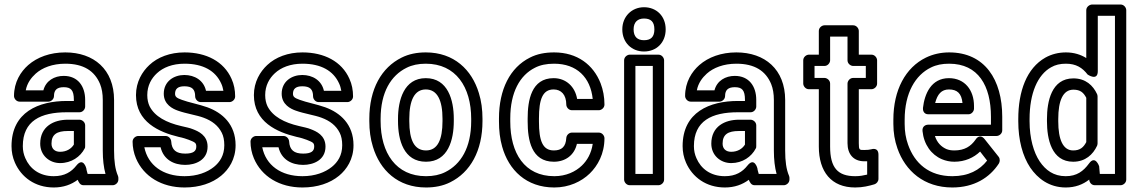

<svg xmlns="http://www.w3.org/2000/svg" viewBox="-20 -795 5058 850"><path d="M435 -128C435 -89 439 -54 447 -25H368C366 -34 363 -40 362 -50C362 -50 349 -101 318 -62C296 -34 266 -15 218 -15C155 -15 112 -48 92 -95C85 -111 81 -128 81 -148C81 -260 160 -298 276 -298H332C347 -298 357 -312 357 -323V-353C357 -413 325 -459 262 -459C221 -459 183 -438 172 -395H94C100 -427 118 -451 138 -469C167 -495 212 -513 269 -513C350 -513 399 -481 423 -423C431 -403 435 -380 435 -352ZM269 -563C202 -563 145 -542 105 -507C72 -478 42 -432 42 -370C42 -359 52 -345 67 -345H194C205 -345 219 -355 219 -370C219 -397 233 -409 262 -409C294 -409 307 -396 307 -353V-348H276C151 -348 31 -299 31 -148C31 -122 36 -98 46 -75C74 -11 135 35 218 35C261 35 296 22 324 1C329 13 335 25 350 25H479C490 25 504 15 504 0V-8C504 -11 503 -14 502 -17C490 -45 485 -81 485 -128V-352C485 -488 395 -563 269 -563ZM158 -159C158 -107 199 -73 246 -73C296 -73 336 -101 355 -138C357 -141 357 -145 357 -149V-240C357 -255 343 -265 332 -265H280C219 -265 158 -236 158 -159ZM208 -159C208 -200 232 -215 280 -215H307V-155C296 -137 275 -123 246 -123C223 -123 208 -136 208 -159Z M619 -143H691C704 -88 750 -65 800 -65C845 -65 899 -86 899 -146C899 -197 857 -214 834 -223C820 -229 802 -232 782 -237C717 -252 665 -279 642 -325C636 -338 632 -354 632 -374C632 -417 651 -449 675 -471C702 -496 743 -513 797 -513C880 -513 934 -481 959 -426C964 -416 967 -404 969 -393H892C882 -439 842 -463 796 -463C750 -463 705 -435 705 -380C705 -332 745 -313 768 -305C804 -292 852 -285 881 -274C919 -260 946 -239 962 -207C969 -193 973 -175 973 -152C973 -107 953 -77 927 -56C897 -32 853 -15 797 -15C701 -15 635 -64 619 -143ZM800 -115C760 -115 740 -131 738 -169C737 -181 727 -193 713 -193H592C581 -193 567 -183 567 -168C567 -143 572 -118 582 -94C616 -14 695 35 797 35C863 35 919 16 959 -17C993 -45 1023 -90 1023 -152C1023 -245 964 -296 898 -320C862 -333 814 -342 785 -353C763 -361 755 -366 755 -380C755 -401 767 -413 796 -413C830 -413 844 -400 844 -368C844 -357 854 -343 869 -343H996C1007 -343 1021 -353 1021 -368C1021 -396 1016 -422 1005 -446C971 -523 893 -563 797 -563C733 -563 678 -542 641 -507C610 -478 582 -433 582 -374C582 -255 684 -210 771 -189C791 -185 805 -180 816 -176C843 -165 849 -163 849 -146C849 -126 836 -115 800 -115Z M1141 -143H1213C1226 -88 1272 -65 1322 -65C1367 -65 1421 -86 1421 -146C1421 -197 1379 -214 1356 -223C1342 -229 1324 -232 1304 -237C1239 -252 1187 -279 1164 -325C1158 -338 1154 -354 1154 -374C1154 -417 1173 -449 1197 -471C1224 -496 1265 -513 1319 -513C1402 -513 1456 -481 1481 -426C1486 -416 1489 -404 1491 -393H1414C1404 -439 1364 -463 1318 -463C1272 -463 1227 -435 1227 -380C1227 -332 1267 -313 1290 -305C1326 -292 1374 -285 1403 -274C1441 -260 1468 -239 1484 -207C1491 -193 1495 -175 1495 -152C1495 -107 1475 -77 1449 -56C1419 -32 1375 -15 1319 -15C1223 -15 1157 -64 1141 -143ZM1322 -115C1282 -115 1262 -131 1260 -169C1259 -181 1249 -193 1235 -193H1114C1103 -193 1089 -183 1089 -168C1089 -143 1094 -118 1104 -94C1138 -14 1217 35 1319 35C1385 35 1441 16 1481 -17C1515 -45 1545 -90 1545 -152C1545 -245 1486 -296 1420 -320C1384 -333 1336 -342 1307 -353C1285 -361 1277 -366 1277 -380C1277 -401 1289 -413 1318 -413C1352 -413 1366 -400 1366 -368C1366 -357 1376 -343 1391 -343H1518C1529 -343 1543 -353 1543 -368C1543 -396 1538 -422 1527 -446C1493 -523 1415 -563 1319 -563C1255 -563 1200 -542 1163 -507C1132 -478 1104 -433 1104 -374C1104 -255 1206 -210 1293 -189C1313 -185 1327 -180 1338 -176C1365 -165 1371 -163 1371 -146C1371 -126 1358 -115 1322 -115Z M2066 -269V-259C2066 -141 2020 -67 1951 -33C1927 -21 1899 -15 1866 -15C1733 -15 1665 -118 1665 -259V-269C1665 -387 1711 -461 1780 -495C1804 -507 1832 -513 1865 -513C1998 -513 2066 -410 2066 -269ZM1615 -269V-259C1615 -218 1620 -180 1631 -145C1662 -42 1741 35 1866 35C1905 35 1941 28 1973 12C2062 -32 2116 -127 2116 -259V-269C2116 -310 2111 -348 2100 -383C2069 -486 1990 -563 1865 -563C1826 -563 1790 -556 1758 -540C1669 -496 1615 -401 1615 -269ZM1989 -269C1989 -352 1963 -449 1865 -449C1768 -449 1742 -351 1742 -269V-259C1742 -175 1767 -79 1866 -79C1964 -79 1989 -176 1989 -259ZM1939 -269V-259C1939 -176 1917 -129 1866 -129C1814 -129 1792 -175 1792 -259V-269C1792 -351 1815 -399 1865 -399C1916 -399 1939 -351 1939 -269Z M2239 -257V-271C2239 -387 2282 -462 2348 -495C2371 -507 2399 -513 2433 -513C2534 -513 2594 -452 2604 -357H2535C2526 -411 2486 -449 2431 -449C2332 -449 2316 -350 2316 -271V-257C2316 -176 2332 -79 2432 -79C2484 -79 2523 -109 2534 -158H2604C2598 -116 2579 -84 2556 -62C2528 -35 2486 -15 2434 -15C2302 -15 2239 -117 2239 -257ZM2366 -257V-271C2366 -355 2382 -399 2431 -399C2464 -399 2487 -376 2487 -332C2487 -321 2497 -307 2512 -307H2631C2642 -307 2656 -317 2656 -332C2656 -366 2650 -397 2639 -426C2607 -508 2536 -563 2433 -563C2393 -563 2357 -556 2326 -540C2238 -496 2189 -399 2189 -271V-257C2189 -218 2193 -181 2203 -146C2232 -42 2310 35 2434 35C2499 35 2554 9 2591 -27C2626 -61 2656 -114 2656 -183C2656 -194 2646 -208 2631 -208H2512C2500 -208 2488 -198 2487 -184C2485 -146 2467 -129 2432 -129C2382 -129 2366 -172 2366 -257Z M2870 -25H2793V-503H2870ZM2895 25C2906 25 2920 15 2920 0V-528C2920 -539 2910 -553 2895 -553H2768C2757 -553 2743 -543 2743 -528V0C2743 11 2753 25 2768 25ZM2831 -617C2802 -617 2785 -632 2785 -665C2785 -697 2803 -713 2831 -713C2861 -713 2877 -699 2877 -665C2877 -631 2861 -617 2831 -617ZM2831 -567C2886 -567 2927 -606 2927 -665C2927 -724 2886 -763 2831 -763C2777 -763 2735 -722 2735 -665C2735 -606 2777 -567 2831 -567Z M3406 -128C3406 -89 3410 -54 3418 -25H3339C3337 -34 3334 -40 3333 -50C3333 -50 3320 -101 3289 -62C3267 -34 3237 -15 3189 -15C3126 -15 3083 -48 3063 -95C3056 -111 3052 -128 3052 -148C3052 -260 3131 -298 3247 -298H3303C3318 -298 3328 -312 3328 -323V-353C3328 -413 3296 -459 3233 -459C3192 -459 3154 -438 3143 -395H3065C3071 -427 3089 -451 3109 -469C3138 -495 3183 -513 3240 -513C3321 -513 3370 -481 3394 -423C3402 -403 3406 -380 3406 -352ZM3240 -563C3173 -563 3116 -542 3076 -507C3043 -478 3013 -432 3013 -370C3013 -359 3023 -345 3038 -345H3165C3176 -345 3190 -355 3190 -370C3190 -397 3204 -409 3233 -409C3265 -409 3278 -396 3278 -353V-348H3247C3122 -348 3002 -299 3002 -148C3002 -122 3007 -98 3017 -75C3045 -11 3106 35 3189 35C3232 35 3267 22 3295 1C3300 13 3306 25 3321 25H3450C3461 25 3475 15 3475 0V-8C3475 -11 3474 -14 3473 -17C3461 -45 3456 -81 3456 -128V-352C3456 -488 3366 -563 3240 -563ZM3129 -159C3129 -107 3170 -73 3217 -73C3267 -73 3307 -101 3326 -138C3328 -141 3328 -145 3328 -149V-240C3328 -255 3314 -265 3303 -265H3251C3190 -265 3129 -236 3129 -159ZM3179 -159C3179 -200 3203 -215 3251 -215H3278V-155C3267 -137 3246 -123 3217 -123C3194 -123 3179 -136 3179 -159Z M3766 -15C3689 -15 3655 -52 3655 -146V-425C3655 -440 3641 -450 3630 -450H3586V-503H3630C3645 -503 3655 -517 3655 -528V-633H3732V-528C3732 -513 3746 -503 3757 -503H3813V-450H3757C3742 -450 3732 -436 3732 -425V-161C3732 -113 3758 -81 3806 -81H3819V-22C3801 -18 3787 -15 3766 -15ZM3766 35C3800 35 3827 28 3851 21C3861 18 3869 8 3869 -3V-110C3869 -144 3840 -135 3837 -134C3830 -132 3819 -131 3806 -131C3785 -131 3782 -130 3782 -161V-400H3838C3849 -400 3863 -410 3863 -425V-528C3863 -539 3853 -553 3838 -553H3782V-658C3782 -669 3772 -683 3757 -683H3630C3619 -683 3605 -673 3605 -658V-553H3561C3550 -553 3536 -543 3536 -528V-425C3536 -414 3546 -400 3561 -400H3605V-146C3605 -35 3660 35 3766 35Z M4367 -278V-243H4089C4078 -243 4062 -236 4064 -215C4070 -155 4103 -110 4150 -90C4167 -83 4185 -79 4205 -79C4252 -79 4291 -97 4319 -124L4350 -84C4317 -42 4268 -15 4196 -15C4093 -15 4029 -72 4000 -155C3990 -183 3985 -213 3985 -246V-265C3985 -384 4033 -463 4101 -496C4125 -508 4151 -513 4182 -513C4311 -513 4367 -415 4367 -278ZM4182 -563C4145 -563 4110 -555 4079 -540C3989 -496 3935 -397 3935 -265V-246C3935 -208 3941 -172 3953 -138C3988 -38 4071 35 4196 35C4292 35 4361 -8 4402 -71C4407 -79 4408 -92 4401 -101L4339 -179C4317 -206 4300 -179 4299 -177C4278 -147 4250 -129 4205 -129C4191 -129 4180 -131 4170 -135C4147 -145 4128 -164 4119 -193H4392C4403 -193 4417 -203 4417 -218V-278C4417 -442 4340 -563 4182 -563ZM4292 -326C4292 -396 4251 -449 4181 -449C4102 -449 4073 -379 4066 -317C4065 -307 4069 -289 4090 -289H4267C4282 -289 4292 -303 4292 -314ZM4241 -339H4120C4130 -378 4148 -399 4181 -399C4218 -399 4237 -381 4241 -339Z M4801 -71C4776 -37 4747 -15 4698 -15C4644 -15 4609 -42 4583 -80C4556 -120 4538 -183 4538 -258V-268C4538 -383 4574 -464 4633 -497C4652 -508 4673 -513 4699 -513C4744 -513 4772 -495 4795 -465C4795 -465 4840 -434 4840 -480V-725H4916V-25H4849L4846 -59C4846 -59 4829 -110 4801 -71ZM4827 25H4941C4952 25 4966 15 4966 0V-750C4966 -761 4956 -775 4941 -775H4815C4804 -775 4789 -765 4789 -750V-538C4765 -553 4735 -563 4699 -563C4666 -563 4635 -555 4608 -540C4525 -493 4488 -391 4488 -268V-258C4488 -175 4507 -104 4541 -53C4573 -6 4624 35 4698 35C4740 35 4774 22 4802 0C4803 13 4812 25 4827 25ZM4837 -378C4819 -417 4786 -448 4732 -448C4635 -448 4615 -346 4615 -268V-258C4615 -180 4635 -79 4731 -79C4785 -79 4819 -111 4837 -150C4838 -153 4839 -157 4839 -160V-368C4839 -372 4838 -375 4837 -378ZM4789 -362V-166C4777 -143 4762 -129 4731 -129C4686 -129 4665 -177 4665 -258V-268C4665 -350 4686 -398 4732 -398C4763 -398 4777 -385 4789 -362Z"/></svg>

Font: Asimov
Style: NarOu
Weight: 500
Designer: Google
Version: Version 2.000980; 2014